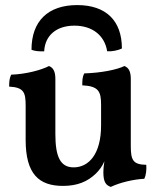

<svg xmlns="http://www.w3.org/2000/svg" viewBox="-20 -727 629 756"><path d="M154 -525C157 -588 203 -626 273 -626C343 -626 392 -588 402 -525C421 -524 443 -528 460 -536C460 -646 397 -707 284 -707C169 -707 104 -644 104 -531C116 -526 134 -524 154 -525ZM556 -78C503 -79 495 -97 495 -153V-417C495 -448 485 -461 470 -467C439 -452 377 -440 312 -438C304 -424 304 -409 304 -391C368 -388 378 -367 378 -315V-233C378 -121 330 -68 270 -68C218 -68 198 -109 198 -199V-417C198 -448 188 -461 173 -467C142 -451 82 -435 24 -433C17 -419 16 -404 16 -386C75 -383 81 -362 81 -310V-176C81 -41 134 5 228 5C285 5 325 -12 358 -44C372 -58 383 -73 391 -92C388 -74 387 -59 387 -49C387 -8 398 2 416 9C454 -9 507 -21 548 -23C556 -39 557 -60 556 -78Z"/></svg>

Font: Vollkorn Semibold
Style: Regular
Weight: 600
Designer: Friedrich Althausen
Foundry: Friedrich Althausen
Version: Version 4.015;PS 004.015;hotconv 1.0.88;makeotf.lib2.5.64775